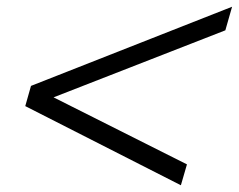

<svg xmlns="http://www.w3.org/2000/svg" viewBox="-20 -569 709 570"><path d="M55 -254 72 -314 669 -549 649 -479 139 -280 535 -81 517 -19Z"/></svg>

Font: Nyght Serif Dark Italic
Style: Regular
Weight: 800
Italic angle: -16°
Designer: Maksym Kobuzan
Version: Version 0.400